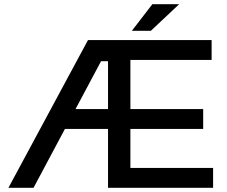

<svg xmlns="http://www.w3.org/2000/svg" viewBox="-20 -890 1074 910"><path d="M20 0 397 -700H568V-600H459L139 0ZM241 -279V-373H573V-279ZM492 0V-700H983V-606H598V-373H943V-279H598V-94H990V0ZM605 -744 702 -870H829L695 -744Z"/></svg>

Font: REM
Style: Regular
Weight: 400
Designer: Octavio Pardo
Foundry: Ashler Design
Version: Version 1.005;gftools[0.9.28]